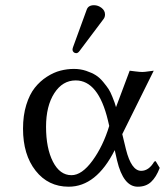

<svg xmlns="http://www.w3.org/2000/svg" viewBox="-20 -703 630 733"><path d="M568.8 -85.9 574.2 -87.9 589.8 -62Q576.2 -26.4 556.6 -8.3Q537.1 9.8 505.9 9.8Q450.7 9.8 426.8 -90.8L418 -129.9Q347.7 9.8 242.2 9.8Q164.1 9.8 116 -51.3Q67.9 -112.3 67.9 -211.9Q67.9 -262.2 80.3 -302.5Q92.8 -342.8 112.8 -367.9Q132.8 -393.1 158.9 -409.9Q185.1 -426.8 210.7 -433.3Q236.3 -439.9 262.2 -439.9Q287.1 -439.9 308.8 -432.6Q330.6 -425.3 345.5 -416Q360.4 -406.7 374 -390.1Q387.7 -373.5 394.5 -363Q401.4 -352.5 408.9 -333.7Q416.5 -314.9 417.7 -310.8Q418.9 -306.6 422.9 -293.9L475.1 -433.1Q479 -432.6 496.6 -430.4Q514.2 -428.2 522.9 -428.2Q531.7 -428.2 548.3 -430.7Q564.9 -433.1 566.9 -433.1L446.8 -190.9L460.9 -132.8Q481.4 -50.8 519 -50.8Q548.3 -50.8 568.8 -85.9ZM252.9 -34.2Q292.5 -34.2 333 -89.6Q373.5 -145 397 -222.2L392.1 -243.2Q355.5 -396 269 -396Q218.8 -396 187.3 -347.2Q155.8 -298.3 155.8 -219.2Q155.8 -137.2 182.1 -85.7Q208.5 -34.2 252.9 -34.2ZM338.9 -683.1Q354.5 -683.1 367.7 -672.9Q380.9 -662.6 380.9 -647.9Q380.9 -637.2 375 -629.9L283.2 -507.8Q277.3 -500 271 -500Q265.1 -500 261 -503.9Q256.8 -507.8 256.8 -513.2Q256.8 -517.1 258.8 -522.9L311 -666Q316.9 -683.1 338.9 -683.1Z"/></svg>

Font: Linear Smooth
Style: Regular
Weight: 400
Designer: Philipp H. Poll, Flanker
Foundry: Philipp H. Poll, reworked by Flanker
Version: Version 1.061 | FøM Fix